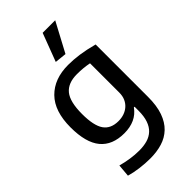

<svg xmlns="http://www.w3.org/2000/svg" viewBox="-305 -886 1189 1189"><g transform="rotate(-45 290.0 -291.0)"><path d="M263 -617 333 -802H443L340 -609ZM255 220Q210 220 164 214Q118 208 81 197L88 115Q125 125 164 131Q203 137 241 137Q280 137 311.5 128Q343 119 365.5 98Q388 77 400 42.5Q412 8 412 -42V-76H406Q355 -4 251 -4Q147 -4 94 -68Q41 -132 41 -266Q41 -407 111.5 -478.5Q182 -550 304 -550Q350 -550 400 -543Q450 -536 514 -519V-60Q514 18 495 71.5Q476 125 441.5 158Q407 191 359.5 205.5Q312 220 255 220ZM279 -83Q306 -83 329 -91Q352 -99 369.5 -114.5Q387 -130 397 -152.5Q407 -175 407 -205V-461Q382 -466 356.5 -468.5Q331 -471 302 -471Q224 -471 187 -426Q150 -381 150 -274Q150 -172 181 -127.5Q212 -83 279 -83Z"/></g></svg>

Font: Encode Sans Narrow
Style: Medium
Weight: 500
Designer: Pablo Impallari, Andres Torresi
Foundry: Pablo Impallari, Andres Torresi
Version: Version 1.000; ttfautohint (v1.00) -l 8 -r 50 -G 200 -x 14 -